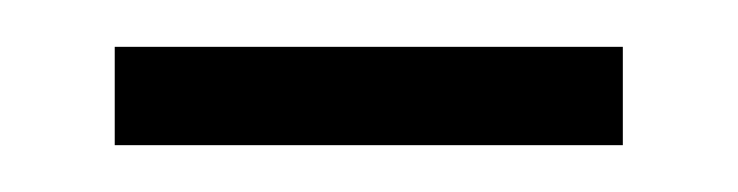

<svg xmlns="http://www.w3.org/2000/svg" viewBox="-20 -353 315 82"><path d="M246 -333V-291H29V-333Z"/></svg>

Font: Moniqa Paragraph
Style: Bold
Weight: 700
Designer: Rajesh Rajput
Foundry: Rajesh Rajput
Version: Version 1.000